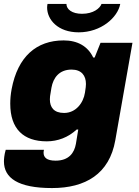

<svg xmlns="http://www.w3.org/2000/svg" viewBox="-21 -745 707 974"><path d="M378 -581C492 -581 576 -656 589 -725H494C486 -703 453 -675 395 -675C344 -675 316 -698 316 -725H220C219 -719 218 -713 218 -707C218 -645 273 -581 378 -581ZM243 209C412 209 534 138 564 -34L651 -528H489L459 -453H452C425 -510 373 -540 302 -540C164 -540 69 -458 38 -293C33 -266 31 -242 31 -219C31 -91 98 -28 216 -28C272 -28 325 -48 368 -88H376C372 -64 368 -39 364 -15C356 30 329 70 261 70C215 70 200 53 200 29C200 25 201 19 202 15H8C0 42 -1 65 -1 74C-1 157 69 209 243 209ZM304 -172C252 -172 232 -201 232 -241C232 -248 232 -257 240 -300C249 -351 280 -392 342 -392C393 -392 415 -361 415 -319C415 -310 414 -300 410 -275C402 -223 364 -172 304 -172Z"/></svg>

Font: Archivo Black
Style: Italic
Weight: 900
Italic angle: -10°
Designer: Hector Gatti
Foundry: Omnibus-Type
Version: Version 2.001